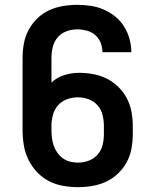

<svg xmlns="http://www.w3.org/2000/svg" viewBox="-20 -763 640 791"><path d="M301 8Q270 8 239 2.5Q208 -3 180.5 -17.5Q153 -32 131.5 -55Q110 -78 96.5 -106.5Q83 -135 78 -165.5Q73 -196 73 -227V-525Q73 -555 78.5 -584.5Q84 -614 98 -640Q112 -666 133.5 -687Q155 -708 182 -720.5Q209 -733 238.5 -738Q268 -743 298 -743Q325 -743 353 -739Q381 -735 406.5 -724Q432 -713 454 -695.5Q476 -678 491 -654Q506 -630 513.5 -603Q521 -576 521 -548Q521 -548 521 -548Q521 -548 521 -548H402Q402 -548 402 -548Q402 -548 402 -548Q402 -568 394.5 -587Q387 -606 372 -619Q357 -632 337 -637Q317 -642 298 -642Q275 -642 253.5 -634Q232 -626 217.5 -609Q203 -592 197.5 -569.5Q192 -547 192 -525V-423Q214 -444 244.5 -453.5Q275 -463 306 -463Q335 -463 364.5 -457.5Q394 -452 420 -439Q446 -426 467.5 -405Q489 -384 502.5 -358Q516 -332 521.5 -303Q527 -274 527 -245V-210Q527 -180 521.5 -150.5Q516 -121 502 -95Q488 -69 466 -48Q444 -27 417 -14.5Q390 -2 360.5 3Q331 8 301 8ZM301 -93Q324 -93 345.5 -101Q367 -109 382 -126Q397 -143 402.5 -165Q408 -187 408 -210V-245Q408 -267 402.5 -289.5Q397 -312 382 -329Q367 -346 345.5 -354Q324 -362 301 -362Q301 -362 301 -362Q301 -362 301 -362Q278 -362 256 -354Q234 -346 219 -329Q204 -312 198 -289.5Q192 -267 192 -245V-227Q192 -211 194 -194.5Q196 -178 201.5 -162.5Q207 -147 216.5 -133.5Q226 -120 239.5 -110.5Q253 -101 269 -97Q285 -93 301 -93Z"/></svg>

Font: Zed Sans Extended
Style: Bold
Weight: 700
Width: 7
Designer: Belleve Invis
Foundry: Belleve Invis
Version: Version 1.0.0; ttfautohint (v1.8.4)